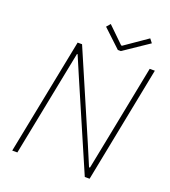

<svg xmlns="http://www.w3.org/2000/svg" viewBox="-157 -1001 990 1116"><g transform="rotate(20 338.0 -443.5)"><path d="M48.3 0 190.9 -719.7H218.3L447.3 -188.5L501 -61.5H506.8L544.4 -251L636.7 -719.7H668.5L526.9 0H497.1L268.6 -528.3L213.9 -656.2H210L173.8 -473.6L80.1 0ZM425.3 -759.3 314.5 -863.3 335 -887.2 434.1 -791H439.9L579.1 -887.2L597.7 -863.3L443.4 -759.3Z"/></g></svg>

Font: Reddit Sans ExtraLight
Style: Italic
Weight: 250
Italic angle: -11.25°
Designer: Stephen Hutchings
Version: Version 1.013